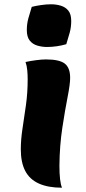

<svg xmlns="http://www.w3.org/2000/svg" viewBox="-20 -860 401 895"><path d="M257 -88Q257 -51 260 -25Q263 1 269 15Q204 15 161 -4.5Q118 -24 97.5 -63.5Q77 -103 77 -164Q77 -210 85 -261.5Q93 -313 101 -370.5Q109 -428 109 -491Q109 -512 107 -533Q105 -554 99 -571Q122 -576 148.5 -579.5Q175 -583 194 -583Q257 -583 282 -563.5Q307 -544 307 -497Q307 -468 295 -407Q283 -346 270.5 -264Q258 -182 257 -88ZM289 -654Q269 -648 245.5 -644.5Q222 -641 199 -641Q176 -641 154 -647.5Q132 -654 118.5 -671Q105 -688 105 -720Q105 -748 112 -774Q119 -800 128 -828Q148 -833 172 -836.5Q196 -840 218 -840Q242 -840 263.5 -833.5Q285 -827 298.5 -810.5Q312 -794 312 -762Q312 -734 305 -708Q298 -682 289 -654Z"/></svg>

Font: Merienda Black
Style: Regular
Weight: 900
Designer: Eduardo Rodriguez Tunni
Foundry: Eduardo Rodriguez Tunni
Version: Version 2.001